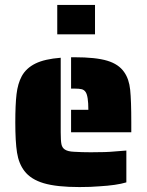

<svg xmlns="http://www.w3.org/2000/svg" viewBox="-20 -750 597 778"><path d="M268 -305H338Q338 -361 327 -377Q321 -386 311 -388.5Q301 -391 282 -391H268V-518H282Q368 -518 414.5 -504Q461 -490 483 -458Q503 -430 507.5 -386Q512 -342 512 -254V-214H268ZM79 -57Q56 -87 49 -131.5Q42 -176 42 -254Q42 -326 47 -368.5Q52 -411 68 -441Q86 -474 123.5 -492.5Q161 -511 226 -516V-214Q226 -180 229 -165.5Q232 -151 243 -144Q255 -136 280 -135Q312 -133 348 -133Q412 -133 441 -136L492 -140V-11Q452 1 382 5Q348 8 302 8Q210 8 157.5 -7.5Q105 -23 79 -57ZM212 -730H365V-611H212Z"/></svg>

Font: Saira Stencil One
Style: Regular
Weight: 400
Designer: Hector Gatti with collaboration of the Omnibus-Type team
Foundry: Omnibus-Type
Version: Version 1.004